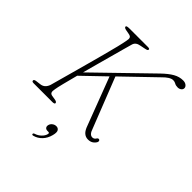

<svg xmlns="http://www.w3.org/2000/svg" viewBox="-256 -862 1262 1262"><g transform="rotate(45 375.0 -230.5)"><path d="M152.5 -72Q148 -51 152.2 -40.2Q156.5 -29.5 174 -27.5L201.5 -23Q220 -19.5 220 -8.5Q220 -4 213.8 -2Q207.5 0 200 0H26Q9.5 0 9.5 -9.5Q8 -20 29 -22.5L61 -26.5Q81 -29 93.2 -40.8Q105.5 -52.5 112 -71.5Q117 -89 128.2 -130.2Q139.5 -171.5 154.8 -226.5Q170 -281.5 186.5 -342Q203 -402.5 218.2 -459.2Q233.5 -516 244.5 -561Q255.5 -606 259.5 -629.5Q264 -648.5 260 -658.5Q256 -668.5 238.5 -671.5L209 -677Q189 -680.5 189 -691.5Q189 -700 218.5 -700H388.5Q404.5 -700 404.5 -692.5Q404.5 -686.5 399.5 -683.5Q394.5 -680.5 381 -678L346.5 -671Q310.5 -665 302.5 -637.5Q296 -615 285.2 -575.8Q274.5 -536.5 261 -487.2Q247.5 -438 232.8 -384.5Q218 -331 204.5 -280L568.5 -633.5Q609 -672.5 641 -690.5Q673 -708.5 707.5 -708.5Q726 -708.5 737.8 -699.2Q749.5 -690 749.5 -678Q749.5 -666 739 -658Q728.5 -650 714 -650Q696.5 -650 685.2 -656.8Q674 -663.5 660 -663.5Q632 -663.5 589.5 -619.5L374 -412L511.5 -62Q524.5 -21 550 -21Q566 -21 575 -36.5Q582 -47.5 592.5 -43Q596.5 -41 597.8 -35.2Q599 -29.5 596 -23.5Q588 -9 574 0Q560 9 539 9Q517 9 500.5 -5.5Q484 -20 472.5 -53.5L346.5 -385L193 -237.5Q177.5 -179 166.2 -134Q155 -89 152.5 -72ZM311.5 157Q297 157 290.8 148Q284.5 139 288 126Q291.5 112 303.8 102.8Q316 93.5 331 93.5Q347.5 93.5 355.8 106.8Q364 120 355.5 152Q346 188.5 322.8 212.8Q299.5 237 269.5 245Q257.5 248.5 256 241Q255 232.5 266.5 229.5Q289.5 222 306.5 205.2Q323.5 188.5 328 170Q331.5 157 319.5 157Z"/></g></svg>

Font: Fraunces 9pt S050 Thin
Style: Italic
Weight: 100
Italic angle: -16°
Version: Version 1.000; ttfautohint (v1.8.3)